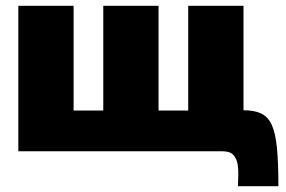

<svg xmlns="http://www.w3.org/2000/svg" viewBox="-20 -520 984 660"><path d="M43 -500H233V-140H335V-500H525V-140H627V-500H817V-141Q854 -141 877.5 -130Q901 -119 914 -91Q927 -63 932 -11.5Q937 40 937 120H798Q798 106 799 85.5Q800 65 797 45.5Q794 26 782.5 13Q771 0 745 0H43Z"/></svg>

Font: Moderustic ExtraBold
Style: Regular
Weight: 800
Designer: Tural Alisoy
Foundry: TAFT Foundry
Version: Version 2.120